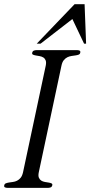

<svg xmlns="http://www.w3.org/2000/svg" viewBox="-45 -909 436 929"><path d="M142.6 -75.2Q139.2 -58.6 143.1 -49.3Q147 -40 154.5 -35.2Q162.1 -30.3 172.1 -28.6Q182.1 -26.9 190.4 -25.6Q198.7 -24.4 204.1 -21.7Q209.5 -19 208 -12.7Q206.1 -4.4 199.7 -2.2Q193.4 0 187 0H-8.3Q-14.6 0 -20.5 -2.2Q-26.4 -4.4 -24.4 -12.7Q-22.9 -19.5 -16.6 -22Q-10.3 -24.4 -1.5 -25.9Q7.3 -27.3 17.6 -28.6Q27.8 -29.8 37.6 -34.7Q47.4 -39.6 54.9 -48.8Q62.5 -58.1 66.4 -75.2L176.3 -591.3Q179.7 -607.9 175.8 -617.2Q171.9 -626.5 164.3 -631.1Q156.7 -635.7 146.7 -637.5Q136.7 -639.2 128.4 -640.6Q120.1 -642.1 114.7 -644.5Q109.4 -647 110.8 -653.8Q112.8 -662.1 119.4 -664.3Q126 -666.5 132.3 -666.5H327.6Q334 -666.5 339.6 -664.3Q345.2 -662.1 343.3 -653.8Q341.8 -647 335.4 -644.5Q329.1 -642.1 320.3 -640.9Q311.5 -639.6 301.3 -638.2Q291 -636.7 281.2 -632.1Q271.5 -627.4 263.7 -617.9Q255.9 -608.4 252.4 -591.3ZM361.8 -697.8 305.2 -816.9 151.4 -697.8H132.8L315.9 -888.7H364.3L371.6 -697.8Z"/></svg>

Font: Atsinvsda
Style: Italic
Weight: 400
Italic angle: -12°
Designer: Al Webster
Foundry: Al Webster and Michael Everson
Version: Version 2.000